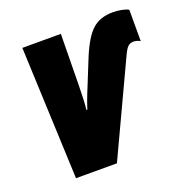

<svg xmlns="http://www.w3.org/2000/svg" viewBox="-107 -659 721 754"><g transform="rotate(-20 254.0 -281.5)"><path d="M62 -553H223L220 -337Q219 -266 215 -238H219Q226 -261 239 -294L294 -430Q325 -505 357.5 -534Q390 -563 443 -563Q461 -563 479.5 -559.5Q498 -556 508 -550V-419Q494 -427 480 -427Q466 -427 456.5 -418Q447 -409 434 -380L256 0H85Z"/></g></svg>

Font: Noto Sans UI CondBlack
Style: Italic
Weight: 900
Width: 3
Italic angle: -12°
Designer: Monotype Design Team
Foundry: Monotype Imaging Inc.
Version: Version 1.001